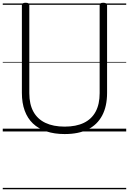

<svg xmlns="http://www.w3.org/2000/svg" viewBox="-20 -955 937 1395"><path d="M450 19Q375 19 317 -0.5Q259 -20 219.5 -57.5Q180 -95 159.5 -151Q139 -207 139 -280V-916Q139 -926 145.5 -930.5Q152 -935 166 -935Q181 -935 187 -930.5Q193 -926 193 -916V-278Q193 -198 222.5 -144Q252 -90 309.5 -62.5Q367 -35 450 -35Q533 -35 589.5 -62.5Q646 -90 675 -144Q704 -198 704 -278V-916Q704 -926 710 -930.5Q716 -935 730 -935Q758 -935 758 -916V-280Q758 -183 722.5 -116Q687 -49 619 -15Q551 19 450 19ZM0 410H897V420H0ZM0 -20H897V0H0ZM0 -505H897V-500H0ZM0 -930H897V-920H0Z"/></svg>

Font: Playwrite DE Grund Guides
Style: Regular
Weight: 400
Designer: Veronika Burian, José Scaglione
Foundry: TypeTogether
Version: Version 1.003